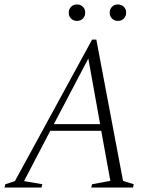

<svg xmlns="http://www.w3.org/2000/svg" viewBox="-35 -843 701 863"><path d="M-15 0 -11 -15 32 -29 379 -665H398L518 -30L566 -15L563 0H375L379 -15L461 -30L420 -255H191L73 -29L155 -15L152 0ZM207 -285H415L362 -580ZM311 -749Q295 -749 284.5 -759.5Q274 -770 274 -786Q274 -802 284.5 -812.5Q295 -823 311 -823Q327 -823 337.5 -812.5Q348 -802 348 -786Q348 -770 337.5 -759.5Q327 -749 311 -749ZM495 -749Q479 -749 468.5 -759.5Q458 -770 458 -786Q458 -802 468.5 -812.5Q479 -823 495 -823Q511 -823 521.5 -812.5Q532 -802 532 -786Q532 -770 521.5 -759.5Q511 -749 495 -749Z"/></svg>

Font: Spectral ExtraLight
Style: Italic
Weight: 275
Italic angle: -10°
Designer: Jean-Baptiste Levee
Foundry: Production Type
Version: Version 2.001